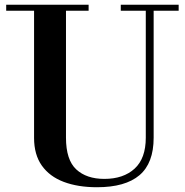

<svg xmlns="http://www.w3.org/2000/svg" viewBox="-20 -774 777 806"><path d="M387 12Q307 12 247.5 -10.5Q188 -33 155.5 -79Q123 -125 123 -195V-729H6V-754H352V-729H257V-196Q257 -103 300 -63Q343 -23 418 -23Q498 -23 545 -66Q592 -109 592 -196V-729H487V-754H730V-729H625V-196Q625 -89 565.5 -38.5Q506 12 387 12Z"/></svg>

Font: Libre Bodoni
Style: Regular
Weight: 400
Designer: Pablo Impallari, Rodrigo Fuenzalida
Foundry: Impallari Type
Version: Version 2.005;gftools[0.9.23]